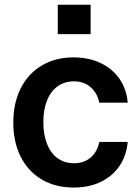

<svg xmlns="http://www.w3.org/2000/svg" viewBox="-20 -801 607 831"><path d="M37.6 -270.6Q37.3 -353.3 69.1 -417.4Q100.9 -481.5 160 -517Q219.1 -552.6 298.3 -552.6Q364 -552.6 415.3 -528.2Q466.6 -503.9 497.3 -459.5Q528.1 -415.1 532.7 -356.5H409.8Q401.3 -397.7 372.7 -423.3Q344.1 -448.9 299.7 -448.9Q259.9 -448.9 229.9 -427.7Q199.9 -406.6 183.8 -366.8Q167.6 -327.1 167.6 -272.7Q167.6 -217.7 183.8 -177.4Q199.9 -137.1 229.8 -115.8Q259.6 -94.5 299.7 -94.5Q342.3 -94.1 371.6 -118.6Q400.9 -143.1 409.8 -186.8H532.7Q527.7 -128.6 497.9 -83.8Q468 -39.1 417.1 -14.2Q366.1 10.7 299 10.7Q218.8 10.7 159.4 -25Q100.1 -60.7 68.7 -124.5Q37.3 -188.2 37.6 -270.6ZM372.2 -653.4H230.1V-780.5H372.2Z"/></svg>

Font: Riot Sans
Style: Bold
Weight: 600
Designer: Rasmus Andersson
Foundry: rsms
Version: Version 4.001